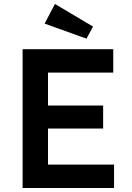

<svg xmlns="http://www.w3.org/2000/svg" viewBox="-20 -948 664 968"><path d="M94 0V-700H551V-582H222V-118H555V0ZM154 -300V-416H500V-300ZM416 -753 205 -829 257 -928 449 -814Z"/></svg>

Font: Readex Pro Medium
Style: Regular
Weight: 500
Designer: Bonnie Shaver-Troup, Thomas Jockin
Foundry: Lexend
Version: Version 1.204